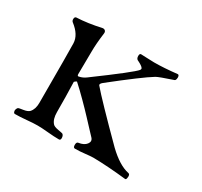

<svg xmlns="http://www.w3.org/2000/svg" viewBox="-98 -542 711 677"><g transform="rotate(30 257.5 -203.5)"><path d="M150 -231Q150 -222 156 -224Q171 -227 183 -236Q319 -336 332 -353Q333 -355 333.5 -357Q334 -359 332.5 -361Q331 -363 329.5 -364.5Q328 -366 325 -368Q322 -370 319.5 -371.5Q317 -373 313 -375Q309 -377 307 -378Q301 -382 301 -392Q301 -402 307 -402Q317 -402 331.5 -401Q346 -400 361 -400Q400 -400 454 -406Q458 -406 459.5 -401Q461 -396 459.5 -389.5Q458 -383 454 -382Q400 -364 390 -358Q352 -335 241 -247Q230 -238 234 -233Q268 -193 391 -70Q438 -25 477 -17Q486 -15 483 0Q482 8 477 7Q404 -1 346 -2Q332 -2 311.5 0.5Q291 3 271 3Q264 3 264 -8.5Q264 -20 271 -21Q293 -24 302.5 -36.5Q312 -49 302 -60L286 -77Q270 -94 251 -114.5Q232 -135 206 -161Q180 -187 160 -205Q159 -206 156.5 -204.5Q154 -203 152 -201L150 -199Q151 -180 151.5 -139Q152 -98 152 -77Q152 -48 165 -34Q170 -28 187 -25Q204 -22 206 -21Q212 -17 212.5 -7Q213 3 206 3Q186 3 160 0.5Q134 -2 117 -2Q100 -2 73.5 0.5Q47 3 27 3Q23 3 21 -2Q19 -7 21 -13Q23 -19 27 -21Q28 -22 45 -24.5Q62 -27 69 -34Q82 -48 82 -74Q82 -291 81 -316Q80 -350 42 -379Q37 -383 37.5 -391Q38 -399 44 -400Q90 -402 143 -414Q150 -415 154 -411Q158 -407 157 -400Q151 -354 151 -323Q150 -272 150 -231Z"/></g></svg>

Font: EB Garamond
Style: SC
Weight: 400
Version: Version 000.010